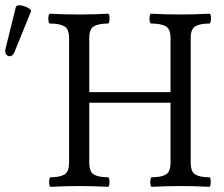

<svg xmlns="http://www.w3.org/2000/svg" viewBox="-20 -719 866 742"><path d="M176 3Q172 3 170.5 -6Q169 -15 170.5 -24.5Q172 -34 176 -34Q211 -34 229 -44.5Q247 -55 247 -91V-572Q247 -607 228.5 -617.5Q210 -628 173 -628Q169 -628 167.5 -637.5Q166 -647 167.5 -656.5Q169 -666 173 -666Q229 -663 285 -663Q342 -663 397 -666Q402 -666 403 -656.5Q404 -647 402.5 -637.5Q401 -628 397 -628Q361 -628 343 -617.5Q325 -607 325 -572V-363H639V-572Q639 -607 620.5 -617.5Q602 -628 564 -628Q560 -628 558.5 -637.5Q557 -647 558.5 -656.5Q560 -666 564 -666Q621 -663 677 -663Q734 -663 789 -666Q794 -666 795 -656.5Q796 -647 794.5 -637.5Q793 -628 789 -628Q753 -628 735 -617.5Q717 -607 717 -572V-91Q717 -55 735 -44.5Q753 -34 788 -34Q793 -34 794 -24.5Q795 -15 793.5 -6Q792 3 788 3Q734 0 678 0Q623 0 567 3Q563 3 561.5 -6Q560 -15 561.5 -24.5Q563 -34 567 -34Q603 -34 621 -44.5Q639 -55 639 -91V-322H325V-91Q325 -55 343 -44.5Q361 -34 397 -34Q401 -34 402.5 -24.5Q404 -15 402.5 -6Q401 3 397 3Q342 0 286 0Q232 0 176 3ZM36 -518Q30 -504 20.5 -502Q11 -500 4.5 -508Q-2 -516 1 -529L41 -691Q43 -698 52.5 -698.5Q62 -699 74 -695Q86 -691 94 -685Q102 -679 99 -673Z"/></svg>

Font: Junicode Two Beta Condensed
Style: Regular
Weight: 400
Width: 3
Designer: Peter S. Baker
Foundry: Briery Creek Software
Version: Version 1.053; ttfautohint (v1.8.4)